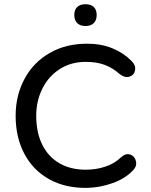

<svg xmlns="http://www.w3.org/2000/svg" viewBox="-20 -888 723 917"><path d="M54.7 -335.3Q54.7 -431.6 96.6 -510.3Q138.4 -589 215.8 -634.1Q293.3 -679.3 396 -679.3Q463.8 -679.3 517 -657.2Q570.3 -635.1 607.3 -597.8Q629.2 -576.4 625.1 -552.8Q621 -529.2 598.6 -522Q576.1 -514.8 550.7 -534.9Q518.1 -563.9 480 -578.2Q442 -592.5 389.4 -592.5Q318.4 -592.5 264.6 -557.6Q210.8 -522.7 181.9 -463.8Q153 -405 153 -335.3Q153 -255.8 181.5 -197.7Q210.1 -139.6 263.4 -108.5Q316.7 -77.5 389.4 -77.5Q438.5 -77.5 482.7 -92Q526.8 -106.5 557.6 -136.4Q580.5 -157.2 602 -149.8Q623.5 -142.4 629.2 -118.5Q634.9 -94.6 615.5 -74.6Q579.3 -35.9 518.9 -13.9Q458.5 8 396 9.3Q292.8 11.1 215.5 -31.7Q138.3 -74.5 96.5 -153.1Q54.7 -231.6 54.7 -335.3ZM334.8 -816.3Q334.8 -841.4 348.7 -854.6Q362.5 -867.8 388.3 -867.8Q414 -867.8 427.9 -854.6Q441.7 -841.4 441.7 -816.3Q441.7 -791.1 427.5 -777.4Q413.4 -763.7 388.3 -763.7Q363.1 -763.7 349 -777.4Q334.8 -791.1 334.8 -816.3Z"/></svg>

Font: SN Pro Thin
Style: Regular
Weight: 200
Designer: Tobias Whetton
Foundry: Supernotes
Version: Version 1.003;Glyphs 3.3 (3324)